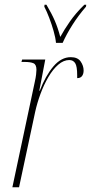

<svg xmlns="http://www.w3.org/2000/svg" viewBox="-20 -786 382 806"><path d="M126 -442Q130 -460 131.5 -473Q133 -486 133 -493Q133 -515 120.5 -520.5Q108 -526 83 -526H70L73 -536H170L145 -405H147Q171 -468 204 -507Q237 -546 277 -546Q306 -546 318.5 -528Q331 -510 331 -490Q331 -476 324.5 -467Q318 -458 304 -458V-470Q304 -508 295.5 -521Q287 -534 271 -534Q247 -534 224.5 -514.5Q202 -495 183 -462.5Q164 -430 150 -392Q136 -354 128 -318L60 0H32ZM215 -606Q213 -628 205 -656Q197 -684 186.5 -711.5Q176 -739 166 -758L167 -766H175Q197 -729 210 -699Q223 -669 233 -631Q250 -662 274 -696.5Q298 -731 334 -766H342L341 -758Q309 -721 284 -681.5Q259 -642 243 -606Z"/></svg>

Font: Noto Serif Display ExtraCondensed Thin
Style: Italic
Weight: 100
Width: 2
Italic angle: -12°
Designer: Monotype Design Team
Foundry: Monotype Imaging Inc.
Version: Version 2.009